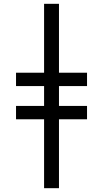

<svg xmlns="http://www.w3.org/2000/svg" viewBox="-20 -843 540 1006"><path d="M211 143V-218H64V-288H211V-392H64V-462H211V-823H289V-462H436V-392H289V-288H436V-218H289V143Z"/></svg>

Font: Iosevka Algr
Style: Regular
Weight: 400
Monospace: yes
Designer: Belleve Invis
Foundry: Belleve Invis
Version: Version 26.0.2; ttfautohint (v1.8.3)